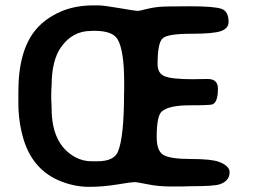

<svg xmlns="http://www.w3.org/2000/svg" viewBox="-20 -707 962 730"><path d="M176.3 -294.4Q176.3 -158.7 266.1 -109.4Q294.9 -93.8 329.1 -93.8H350.1Q413.6 -93.8 428.7 -130.9Q451.7 -187 451.7 -353L452.1 -366.7V-394Q452.1 -515.6 426.8 -558.1Q407.7 -589.8 339.8 -589.8H333L326.2 -589.4Q255.9 -589.4 212.4 -528.3Q176.3 -477.5 176.3 -381.3L175.3 -367.2L174.8 -344.7V-330.1L175.3 -322.8L175.8 -308.6Q176.3 -301.3 176.3 -294.4ZM853 -52.7Q853 -19 815.4 -6.3Q793.9 1 708 1L668.9 2H629.4Q581.5 2 541.3 -6.3Q501 -14.6 490.5 -14.6Q480 -14.6 425.8 -5.6Q371.6 3.4 318.6 3.4Q265.6 3.4 212.9 -17.1Q105 -59.1 69.3 -178.2Q49.8 -243.7 49.8 -315.9V-357.9Q49.8 -517.6 118.2 -596.7Q152.8 -636.7 208 -661.6Q263.2 -686.5 335 -686.5H354.5Q373.5 -686.5 434.8 -676Q496.1 -665.5 503.2 -665.5Q510.3 -665.5 533.9 -671.9Q557.6 -678.2 582.8 -680.7Q607.9 -683.1 701.7 -683.1Q795.4 -683.1 822.3 -673.3Q849.1 -663.6 849.1 -624Q849.1 -599.6 821 -589.1Q793 -578.6 704.8 -578.6Q616.7 -578.6 597.9 -560.8Q579.1 -543 579.1 -462.9Q579.1 -427.7 606.9 -416.7Q634.8 -405.8 713.9 -405.8L732.9 -406.2Q752 -406.7 769.5 -406.7Q808.6 -406.7 808.6 -370.1Q808.6 -317.9 787.6 -310.1Q778.3 -306.6 700.7 -306.6Q623 -306.6 595.7 -283.7Q575.7 -267.1 575.7 -186Q575.7 -132.8 601.6 -117.7Q627.4 -102.5 705.3 -102.5Q783.2 -102.5 812 -91.8Q853 -76.2 853 -52.7Z"/></svg>

Font: Averia Sans Libre
Style: Bold
Weight: 700
Version: Version 1.002